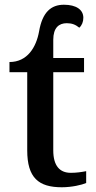

<svg xmlns="http://www.w3.org/2000/svg" viewBox="-20 -781 407 811"><path d="M241 10C283 10 326 0 344 -8V-58C323 -54 303 -51 279 -51C232 -51 205 -81 205 -146V-476H335V-536H205V-613C205 -664 229 -683 262 -683C284 -683 299 -677 315 -664C326 -674 332 -689 332 -706C332 -740 302 -761 250 -761C196 -761 159 -730 145 -648C133 -582 96 -519 20 -519V-476H95V-146C95 -30 143 10 241 10Z"/></svg>

Font: Noto Serif Thai Medium
Style: Regular
Weight: 500
Designer: Monotype Design Team
Foundry: Monotype Imaging Inc.
Version: Version 1.901;PS 001.901;hotconv 1.0.88;makeotf.lib2.5.64775